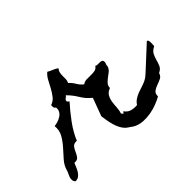

<svg xmlns="http://www.w3.org/2000/svg" viewBox="-190 -716 985 985"><g transform="rotate(-45 302.5 -224.0)"><path d="M694.3 -193.4Q671.9 -182.6 664.1 -167Q656.2 -151.4 651.9 -134.8Q647.5 -118.2 641.1 -103Q634.8 -87.9 614.3 -78.1Q609.4 -60.5 595.2 -53.7Q581.1 -46.9 565.4 -41.5Q549.8 -36.1 537.6 -27.3Q525.4 -18.6 525.4 2.9Q505.9 13.7 482.9 22.5Q460 31.2 435.1 35.6Q410.2 40 385.7 39.1Q361.3 38.1 339.8 29.3Q325.2 22.5 311.5 11.7Q306.6 7.8 302.2 5.4Q297.9 2.9 293 -2Q281.2 -13.7 273.4 -29.3Q265.6 -44.9 260.7 -62.5Q255.9 -80.1 252.9 -97.7Q250 -115.2 248 -130.9L284.2 -228.5Q255.9 -251 238.3 -280.8Q220.7 -310.5 195.3 -335.9Q190.4 -329.1 182.6 -324.2Q174.8 -319.3 176.8 -308.6L186.5 -299.8Q154.3 -264.6 121.6 -220.2Q88.9 -175.8 70.3 -130.9Q48.8 -131.8 40 -120.6Q31.2 -109.4 25.4 -95.2Q19.5 -81.1 10.7 -69.3Q2 -57.6 -18.6 -59.6Q-23.4 -48.8 -28.3 -36.6Q-33.2 -24.4 -40 -13.7Q-46.9 -2.9 -56.6 4.4Q-66.4 11.7 -81.1 11.7Q-88.9 3.9 -89.8 -4.9Q-90.8 -13.7 -87.9 -22.9Q-85 -32.2 -80.1 -41.5Q-75.2 -50.8 -73.2 -59.6Q-65.4 -87.9 -44.9 -110.8Q-24.4 -133.8 -3.9 -156.7Q16.6 -179.7 31.2 -205.1Q45.9 -230.5 43 -264.6Q55.7 -265.6 68.8 -270Q82 -274.4 93.3 -281.7Q104.5 -289.1 110.8 -300.3Q117.2 -311.5 115.2 -327.1Q107.4 -331.1 106.4 -338.4Q105.5 -345.7 106.4 -353.5Q127.9 -360.4 141.1 -377.4Q154.3 -394.5 165 -414.1Q175.8 -433.6 186 -453.6Q196.3 -473.6 212.9 -488.3Q226.6 -480.5 240.2 -475.1Q253.9 -469.7 266.6 -460.9Q257.8 -449.2 255.9 -438.5Q253.9 -427.7 253.9 -416.5Q253.9 -405.3 253.9 -394.5Q253.9 -383.8 248 -372.1Q263.7 -358.4 274.4 -339.8Q285.2 -321.3 301.8 -308.6Q313.5 -317.4 328.1 -317.9Q342.8 -318.4 357.9 -317.9Q373 -317.4 386.7 -319.8Q400.4 -322.3 409.2 -335.9Q413.1 -332 420.9 -332Q428.7 -332 436.5 -332Q444.3 -332 450.2 -329.6Q456.1 -327.1 457 -320.3Q458 -312.5 456.5 -309.6Q455.1 -306.6 453.1 -299.8Q451.2 -292 452.1 -292Q453.1 -292 450.2 -285.2Q445.3 -272.5 434.1 -263.7Q422.9 -254.9 411.6 -246.6Q400.4 -238.3 391.1 -228Q381.8 -217.8 381.8 -202.1Q360.4 -194.3 351.6 -179.2Q342.8 -164.1 339.8 -145Q336.9 -126 335.9 -106Q335 -85.9 329.1 -69.3L337.9 -59.6L345.7 -69.3Q359.4 -49.8 378.4 -44.9Q397.5 -40 418 -42Q427.7 -56.6 440.9 -65.4Q454.1 -74.2 469.2 -80.1Q484.4 -85.9 500.5 -90.8Q516.6 -95.7 531.2 -102.5Q543 -108.4 551.3 -115.2Q559.6 -122.1 569.3 -130.9Q598.6 -158.2 627.4 -184.6Q656.2 -210.9 685.5 -238.3Q691.4 -238.3 693.4 -232.4Q695.3 -226.6 695.3 -219.2Q695.3 -211.9 694.8 -204.6Q694.3 -197.3 694.3 -193.4Z"/></g></svg>

Font: Homemade Apple
Style: Regular
Weight: 400
Designer: Font Diner, Inc
Foundry: Font Diner, Inc
Version: Version 1.000